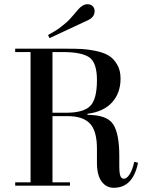

<svg xmlns="http://www.w3.org/2000/svg" viewBox="-20 -881 707 911"><path d="M617 -113 635 -109Q611 10 520 10Q484 10 462 -20Q440 -50 440 -109V-175Q440 -260 406.5 -295Q373 -330 301 -330H229V-16H312V0H52V-16H125V-634H52V-650H293Q338 -650 368 -648.5Q398 -647 436 -639Q474 -631 497 -616.5Q520 -602 536 -574.5Q552 -547 552 -508Q552 -440 512 -395.5Q472 -351 395 -341V-336Q487 -336 516.5 -292Q546 -248 546 -142V-96Q546 -60 551 -46.5Q556 -33 568 -33Q581 -33 594.5 -53Q608 -73 617 -113ZM440 -501Q440 -584 403.5 -609Q367 -634 279 -634H229V-346H293Q377 -346 408.5 -378.5Q440 -411 440 -501ZM395 -784 215 -700 208 -715Q223 -723 237 -731.5Q251 -740 261 -747Q271 -754 282.5 -764Q294 -774 299.5 -778.5Q305 -783 315 -794.5Q325 -806 327 -808Q329 -810 339 -822L349 -834Q372 -861 395 -861Q410 -861 419.5 -852Q429 -843 429 -828Q429 -799 395 -784Z"/></svg>

Font: Elsie Swash Caps
Style: Regular
Weight: 400
Designer: Alejandro Inler
Foundry: Alejandro Inler
Version: 1.001